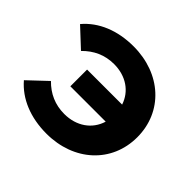

<svg xmlns="http://www.w3.org/2000/svg" viewBox="-139 -703 868 868"><g transform="rotate(45 295.0 -269.0)"><path d="M257 -548C154 -548 69 -513 14 -448L103 -365C143 -406 192 -429 251 -429C327 -429 385 -389 406 -325H182V-218H408C388 -152 329 -110 251 -110C192 -110 143 -132 103 -173L14 -89C69 -25 154 10 257 10C432 10 559 -106 559 -269C559 -432 432 -548 257 -548Z"/></g></svg>

Font: AWKNG-Font
Style: Bold
Weight: 700
Designer: Awakening Church
Foundry: Awakening Church
Version: Version 1.700;PS 001.700;hotconv 1.0.88;makeotf.lib2.5.64775